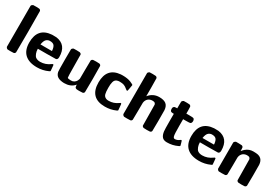

<svg xmlns="http://www.w3.org/2000/svg" viewBox="55 -1638 3745 2592"><g transform="rotate(30 1927.0 -341.5)"><path d="M54 -667Q60 -685 80 -693Q82 -694 127 -694Q170 -694 175 -692Q194 -687 199 -669Q201 -663 201 -347Q201 -31 199 -25Q193 -6 175 -2Q170 0 125 0L81 -1Q62 -7 54 -28Z M286 -231Q286 -459 501 -474H518Q561 -474 569 -473Q736 -450 736 -260Q736 -222 710 -216Q705 -214 567 -214H429V-211Q429 -175 441.5 -142.5Q454 -110 472 -96Q500 -76 543 -76Q625 -76 696 -129Q702 -133 707 -136Q719 -138 721 -128Q722 -125 725.5 -83.5Q729 -42 729 -39Q728 -34 712 -27Q632 10 542 10Q417 10 351.5 -50.5Q286 -111 286 -231ZM609 -292Q604 -342 585 -364.5Q566 -387 520 -387Q491 -387 467 -368Q441 -346 431 -286V-282H609Z M1175 0Q1149 0 1138.5 -9Q1128 -18 1127 -43V-58L1119 -49Q1065 11 966 11Q903 9 868 -12Q833 -33 823 -80Q819 -100 819 -273L820 -431Q826 -449 846 -457Q848 -458 894 -458Q939 -458 944 -456Q962 -451 968 -435Q970 -427 970 -262Q971 -87 975 -78Q983 -66 1025 -66Q1046 -66 1053 -68Q1105 -82 1121 -140L1123 -150L1124 -290Q1124 -427 1126 -435Q1132 -451 1150 -456Q1154 -458 1199 -458Q1245 -458 1249 -456Q1268 -451 1273 -433Q1275 -427 1275 -229Q1275 -31 1273 -25Q1268 -7 1249 -2Q1245 0 1201 0Z M1365 -232Q1365 -456 1572 -474Q1574 -474 1585.5 -474.5Q1597 -475 1604 -475Q1677 -475 1728 -455Q1771 -436 1776 -431L1779 -425Q1779 -419 1771 -377Q1764 -339 1762.5 -333.5Q1761 -328 1755 -325Q1750 -323 1734 -336Q1703 -363 1677.5 -372.5Q1652 -382 1609 -382Q1584 -382 1566.5 -374.5Q1549 -367 1539.5 -355.5Q1530 -344 1524.5 -323.5Q1519 -303 1517.5 -283Q1516 -263 1516 -233Q1516 -171 1524.5 -138Q1533 -105 1563 -91Q1580 -83 1599 -83H1609Q1684 -83 1749 -130Q1761 -138 1762 -139Q1774 -141 1776 -131Q1777 -128 1781 -84Q1785 -40 1785 -36Q1784 -31 1766 -23Q1691 11 1601 11Q1365 11 1365 -232Z M2017 -390Q2080 -469 2178 -469Q2248 -469 2283.5 -441.5Q2319 -414 2324 -351Q2325 -342 2325 -185Q2325 -31 2323 -25Q2318 -7 2299 -2Q2295 0 2249 0Q2204 0 2200 -2Q2182 -7 2176 -23Q2174 -31 2174 -186Q2173 -345 2172 -350Q2166 -369 2153 -376Q2140 -381 2118 -381Q2087 -381 2059 -362Q2026 -336 2021 -291Q2020 -286 2020 -157Q2020 -31 2018 -25Q2012 -6 1994 -2Q1989 0 1942 0L1897 -1Q1878 -7 1870 -28V-667Q1876 -685 1896 -693Q1898 -694 1943 -694Q1986 -694 1991 -692Q2010 -687 2015 -669Q2017 -663 2017 -526Z M2444 -371Q2418 -371 2408 -381.5Q2398 -392 2398 -417Q2399 -432 2401 -437Q2408 -449 2420 -455Q2428 -458 2443 -458H2461V-510L2462 -562Q2468 -580 2488 -588Q2490 -589 2532 -589Q2572 -589 2577 -587Q2596 -582 2601 -564Q2603 -558 2603 -508V-458H2652Q2708 -458 2716 -453Q2733 -441 2733 -415Q2733 -388 2716 -376Q2708 -371 2652 -371H2603V-267Q2603 -139 2611 -110Q2616 -94 2622 -88Q2628 -82 2643 -82Q2681 -85 2711 -110Q2721 -117 2725 -116Q2733 -114 2742 -77Q2751 -46 2751 -43Q2751 -40 2749.5 -37.5Q2748 -35 2746.5 -34Q2745 -33 2740.5 -31Q2736 -29 2733 -27Q2657 10 2568 10Q2517 10 2493 -18Q2469 -46 2462 -99Q2458 -130 2458 -258V-371Z M2812 -231Q2812 -459 3027 -474H3044Q3087 -474 3095 -473Q3262 -450 3262 -260Q3262 -222 3236 -216Q3231 -214 3093 -214H2955V-211Q2955 -175 2967.5 -142.5Q2980 -110 2998 -96Q3026 -76 3069 -76Q3151 -76 3222 -129Q3228 -133 3233 -136Q3245 -138 3247 -128Q3248 -125 3251.5 -83.5Q3255 -42 3255 -39Q3254 -34 3238 -27Q3158 10 3068 10Q2943 10 2877.5 -50.5Q2812 -111 2812 -231ZM3135 -292Q3130 -342 3111 -364.5Q3092 -387 3046 -387Q3017 -387 2993 -368Q2967 -346 2957 -286V-282H3135Z M3528 -426Q3577 -468 3643 -468Q3690 -468 3717 -462Q3744 -456 3765 -437Q3796 -408 3800 -351Q3801 -342 3801 -185Q3801 -31 3799 -25Q3794 -7 3775 -2Q3771 0 3725 0Q3680 0 3676 -2Q3658 -7 3652 -23Q3650 -31 3650 -186Q3649 -345 3648 -350Q3642 -369 3629 -376Q3616 -381 3594 -381Q3563 -381 3535 -362Q3502 -336 3497 -291Q3496 -286 3496 -157Q3496 -31 3494 -25Q3488 -6 3470 -2Q3465 0 3418 0L3373 -1Q3354 -7 3346 -28V-437Q3352 -454 3373 -464H3415Q3459 -464 3464 -462Q3482 -458 3488 -439Q3490 -434 3490 -409V-386Q3514 -415 3528 -426Z"/></g></svg>

Font: MathJax_SansSerif
Style: Bold
Weight: 700
Version: Version 1.1